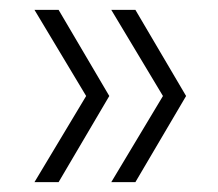

<svg xmlns="http://www.w3.org/2000/svg" viewBox="-20 -490 443 390"><path d="M99 -120H50L155 -295L50 -470H99L202 -295ZM255 -120H206L311 -295L206 -470H255L358 -295Z"/></svg>

Font: DM Sans 24pt ExtraLight
Style: Regular
Weight: 250
Designer: Colophon Foundry, Jonny Pinhorn
Foundry: Colophon Foundry
Version: Version 4.004;gftools[0.9.30]